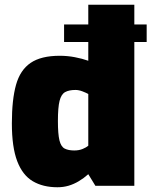

<svg xmlns="http://www.w3.org/2000/svg" viewBox="-20 -783 638 809"><path d="M250 -606V-680H598V-606ZM222 6Q161 6 118 -19.5Q75 -45 52.5 -104Q30 -163 30 -263Q30 -363 47.5 -425.5Q65 -488 109 -518Q153 -548 232 -548Q264 -548 295.5 -542Q327 -536 352 -527V-763H546V0H382L352 -49Q333 -32 312 -19.5Q291 -7 269 -0.5Q247 6 222 6ZM293 -149Q313 -149 328.5 -155.5Q344 -162 352 -169V-387Q343 -392 327.5 -398Q312 -404 298 -404Q271 -404 254.5 -395Q238 -386 231 -358Q224 -330 224 -273Q224 -218 230.5 -191.5Q237 -165 252.5 -157Q268 -149 293 -149Z"/></svg>

Font: Exo Thin Black
Style: Regular
Weight: 900
Version: Version 2.000